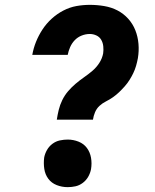

<svg xmlns="http://www.w3.org/2000/svg" viewBox="-20 -763 640 791"><path d="M214 -270Q217 -290 222 -310.5Q227 -331 236.5 -350.5Q246 -370 260 -386.5Q274 -403 291 -417.5Q308 -432 326 -444.5Q344 -457 360.5 -471Q377 -485 389 -503.5Q401 -522 405 -543Q407 -557 405.5 -572Q404 -587 397 -599Q390 -611 377 -617Q364 -623 350 -623Q333 -623 316.5 -616.5Q300 -610 288 -597.5Q276 -585 269 -569Q262 -553 259 -537H113Q118 -565 128.5 -591Q139 -617 155 -641.5Q171 -666 193 -686Q215 -706 241 -719.5Q267 -733 294.5 -738Q322 -743 350 -743Q380 -743 409.5 -738Q439 -733 464 -720Q489 -707 508 -686Q527 -665 537.5 -638.5Q548 -612 550.5 -582.5Q553 -553 548 -523Q545 -507 540.5 -491.5Q536 -476 529 -461.5Q522 -447 513.5 -433.5Q505 -420 494 -407.5Q483 -395 471 -383.5Q459 -372 445.5 -362.5Q432 -353 417 -345.5Q402 -338 390 -327Q378 -316 371.5 -300.5Q365 -285 363 -270ZM259 8Q235 8 213.5 -0.5Q192 -9 179 -26.5Q166 -44 162.5 -67Q159 -90 162 -114Q165 -130 173.5 -145Q182 -160 196 -170.5Q210 -181 226.5 -184.5Q243 -188 259 -188Q282 -188 303.5 -179.5Q325 -171 338 -153.5Q351 -136 355 -113Q359 -90 355 -66Q352 -50 343.5 -35Q335 -20 321 -9.5Q307 1 291 4.5Q275 8 259 8Z"/></svg>

Font: Iosevka Etoile Heavy Oblique
Style: Regular
Weight: 900
Italic angle: -9°
Designer: Belleve Invis
Foundry: Belleve Invis
Version: Version 15.5.2; ttfautohint (v1.8.4)